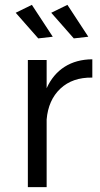

<svg xmlns="http://www.w3.org/2000/svg" viewBox="-20 -774 412 794"><path d="M198.2 -622.1 138.2 -615.2 44.9 -721.2 111.8 -753.9ZM345.2 -622.1 285.2 -615.2 191.9 -721.2 258.8 -753.9ZM172.9 -409.2Q199.2 -467.3 247.3 -497.8Q295.4 -528.3 361.8 -528.8V-453.1Q279.8 -454.6 229.7 -407.5Q179.7 -360.4 172.9 -279.8V0H95.2V-525.9H172.9Z"/></svg>

Font: Montserrat-Arabic Light
Style: Regular
Weight: 300
Designer: Mohamed Gaber
Foundry: Kief Type Foundry
Version: Version 5.008;PS 005.008;hotconv 1.0.88;makeotf.lib2.5.64775